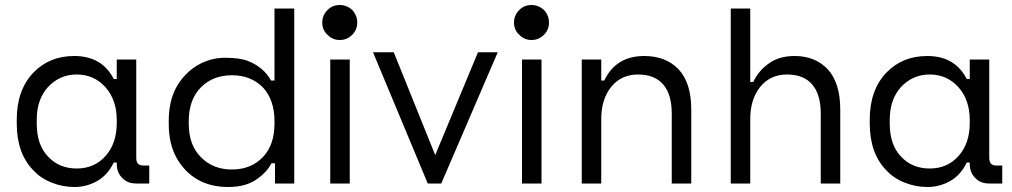

<svg xmlns="http://www.w3.org/2000/svg" viewBox="-20 -734 4048 768"><path d="M277 -510Q388 -510 435 -418H447V-496H525V-102Q525 -72 552 -72H577V0H524Q490 0 469 -22Q447 -44 447 -78V-84H435Q411 -34 369 -10Q326 14 278 14Q231 14 188 -3Q144 -20 114 -52Q47 -120 47 -240V-256Q47 -374 114 -444Q178 -510 277 -510ZM447 -242V-254Q447 -334 402 -385Q356 -436 287 -436Q219 -436 172 -386Q127 -336 127 -256V-240Q127 -154 172 -108Q216 -60 287 -60Q358 -60 403 -111Q447 -161 447 -242Z M1066 -81Q1047 -44 1004 -15Q961 14 893 14Q822 14 770 -16Q718 -46 686 -103Q655 -159 655 -238V-251Q655 -330 686 -386Q718 -442 770 -473Q822 -503 880 -503Q939 -503 972 -490Q1035 -465 1064 -412H1078V-700H1157V0H1080V-81ZM735 -240Q735 -153 784 -105Q832 -56 908 -56Q983 -56 1031 -105Q1078 -154 1078 -240V-249Q1078 -335 1031 -385Q983 -433 908 -433Q832 -433 784 -385Q735 -336 735 -249Z M1269 -644Q1269 -673 1290 -694Q1310 -714 1339 -714Q1367 -714 1389 -694Q1409 -672 1409 -644Q1409 -615 1389 -595Q1368 -574 1339 -574Q1310 -574 1290 -595Q1269 -614 1269 -644ZM1301 0V-72V-424V-496H1379V-72V0Z M1745 0H1691L1472 -525H1555L1728 -96L1711 -90L1892 -525H1971Z M2036 -644Q2036 -673 2057 -694Q2077 -714 2106 -714Q2134 -714 2156 -694Q2176 -672 2176 -644Q2176 -615 2156 -595Q2135 -574 2106 -574Q2077 -574 2057 -595Q2036 -614 2036 -644ZM2068 0V-72V-424V-496H2146V-72V0Z M2385 -258V0H2307V-496H2385V-412H2397Q2444 -510 2557 -510Q2643 -510 2694 -457Q2745 -403 2745 -296V0H2667V-280Q2667 -357 2632 -397Q2598 -436 2532 -436Q2466 -436 2426 -388Q2385 -338 2385 -258Z M2981 -258V0H2903V-700H2981V-406H2993Q3015 -453 3058 -482Q3098 -510 3159 -510Q3240 -510 3291 -457Q3341 -402 3341 -296V0H3263V-280Q3263 -357 3228 -397Q3194 -436 3128 -436Q3062 -436 3022 -388Q2981 -338 2981 -258Z M3689 -510Q3800 -510 3847 -418H3859V-496H3937V-102Q3937 -72 3964 -72H3989V0H3936Q3902 0 3881 -22Q3859 -44 3859 -78V-84H3847Q3823 -34 3781 -10Q3738 14 3690 14Q3643 14 3600 -3Q3556 -20 3526 -52Q3459 -120 3459 -240V-256Q3459 -374 3526 -444Q3590 -510 3689 -510ZM3859 -242V-254Q3859 -334 3814 -385Q3768 -436 3699 -436Q3631 -436 3584 -386Q3539 -336 3539 -256V-240Q3539 -154 3584 -108Q3628 -60 3699 -60Q3770 -60 3815 -111Q3859 -161 3859 -242Z"/></svg>

Font: Rilu
Style: Regular
Weight: 500
Designer: Alí Sinisterra
Foundry: Alí Sinisterra
Version: 0.1